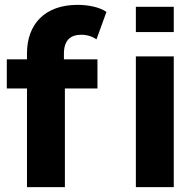

<svg xmlns="http://www.w3.org/2000/svg" viewBox="-20 -770 808 790"><path d="M314 -627C338 -627 360 -620 377 -608L418 -721C389 -741 343 -750 299 -750C165 -750 91 -671 91 -550V-526H8V-406H91V0H247V-406H381V-526H243V-549C243 -602 268 -627 314 -627ZM539 -742V-638H695V-742ZM539 0H695V-538H539Z"/></svg>

Font: AWKNG-Font
Style: Bold
Weight: 700
Designer: Awakening Church
Foundry: Awakening Church
Version: Version 1.700;PS 001.700;hotconv 1.0.88;makeotf.lib2.5.64775